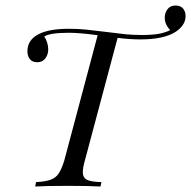

<svg xmlns="http://www.w3.org/2000/svg" viewBox="-20 -679 696 699"><path d="M655.6 -620.2Q655.6 -602.4 645.2 -587.5Q634.7 -572.6 617.7 -562.1Q575 -535.5 490.3 -535.5Q454.8 -535.5 408.1 -541.1L288.7 -93.5Q281.5 -68.5 281.5 -52.4Q281.5 -32.3 296.4 -24.6Q311.3 -16.9 349.2 -16.1L346 0Q304 -2.4 225.8 -2.4Q146.8 -2.4 108.1 0L111.3 -16.1Q145.2 -17.7 164.1 -24.6Q183.1 -31.5 193.5 -47.2Q204 -62.9 213.7 -93.5L335.5 -550.8Q270.2 -559.7 231.5 -559.7Q161.3 -559.7 141.1 -546Q147.6 -537.1 151.6 -524.2Q155.6 -511.3 155.6 -499.2Q155.6 -480.6 145.2 -466.5Q134.7 -452.4 115.3 -452.4Q98.4 -452.4 89.1 -463.3Q79.8 -474.2 79.8 -492.7Q79.8 -534.7 122.6 -555.6Q160.5 -574.2 230.6 -574.2Q262.9 -574.2 291.9 -571.4Q321 -568.5 365.3 -562.9Q407.3 -557.3 435.9 -554.4Q464.5 -551.6 496 -551.6Q532.3 -551.6 556.5 -555.6Q580.6 -559.7 600 -569.4Q579.8 -589.5 579.8 -614.5Q579.8 -632.3 589.9 -645.6Q600 -658.9 619.4 -658.9Q637.1 -658.9 646.4 -648Q655.6 -637.1 655.6 -620.2Z"/></svg>

Font: Playfair Display SC
Style: Italic
Weight: 400
Italic angle: -14°
Designer: Claus Eggers Sørensen
Foundry: Claus Eggers Sørensen
Version: Version 1.202; ttfautohint (v1.6)